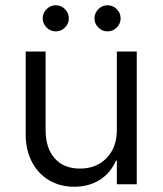

<svg xmlns="http://www.w3.org/2000/svg" viewBox="-20 -694 615 723"><path d="M259.2 9.2Q205 9.2 163.8 -15.8Q122.5 -40.8 99.6 -85.4Q76.7 -130 76.7 -187.5V-500H151.7V-204.2Q151.7 -136.7 185.8 -97.9Q220 -59.2 280.8 -59.2Q343.3 -59.2 381.7 -99.2Q420 -139.2 420 -204.2V-500H495V0H420V-89.2H416.7Q395.8 -41.7 355 -16.2Q314.2 9.2 259.2 9.2ZM385 -575.8Q365 -575.8 350.4 -590.4Q335.8 -605 335.8 -625Q335.8 -645 350.4 -659.6Q365 -674.2 385 -674.2Q405 -674.2 419.6 -659.6Q434.2 -645 434.2 -625Q434.2 -605 419.6 -590.4Q405 -575.8 385 -575.8ZM190 -575.8Q170 -575.8 155.4 -590.4Q140.8 -605 140.8 -625Q140.8 -645 155.4 -659.6Q170 -674.2 190 -674.2Q210 -674.2 224.6 -659.6Q239.2 -645 239.2 -625Q239.2 -605 224.6 -590.4Q210 -575.8 190 -575.8Z"/></svg>

Font: Funnel Sans Light
Style: Regular
Weight: 300
Designer: NORD ID, Kristian Moeller
Foundry: Dicotype
Version: Version 1.000